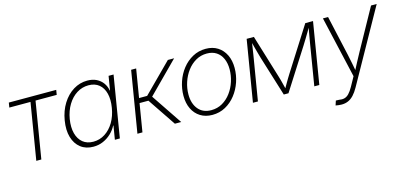

<svg xmlns="http://www.w3.org/2000/svg" viewBox="-66 -968 3360 1603"><g transform="rotate(-15 1614.0 -166.0)"><path d="M144 0 224.6 -487.8H41.5L48.3 -529.3H458L451.2 -487.8H268.1L187.5 0Z M637.2 9.8Q571.8 9.8 527.3 -24.7Q482.9 -59.1 464.8 -120.8Q446.8 -182.6 460.4 -264.2Q473.6 -344.7 512.2 -406.5Q550.8 -468.3 606.7 -502.7Q662.6 -537.1 727.5 -537.1Q772.9 -537.1 806.6 -520.3Q840.3 -503.4 861.3 -474.4Q882.3 -445.3 888.2 -408.7H890.6L910.6 -529.3H953.6L866.2 0H823.2L842.8 -118.2H839.8Q821.3 -82 790.5 -53Q759.8 -23.9 720.9 -7.1Q682.1 9.8 637.2 9.8ZM647 -30.8Q702.1 -30.8 748 -60.3Q793.9 -89.8 825.2 -142.3Q856.4 -194.8 867.7 -264.2Q879.4 -333.5 866.2 -386Q853 -438.5 817.6 -467.5Q782.2 -496.6 727.1 -496.6Q672.4 -496.6 626 -467.5Q579.6 -438.5 547.6 -386Q515.6 -333.5 503.9 -264.2Q492.7 -194.3 506.6 -141.8Q520.5 -89.4 556.4 -60.1Q592.3 -30.8 647 -30.8Z M1018.1 0 1105.5 -529.3H1148.9L1108.4 -284.2H1178.2L1422.9 -529.3H1477.1L1216.8 -267.1L1396.5 0H1341.8L1178.2 -242.7H1101.6L1061.5 0Z M1665 10.3Q1605.5 10.3 1561.8 -17.1Q1518.1 -44.4 1494.6 -93Q1471.2 -141.6 1471.2 -205.6Q1471.2 -267.6 1491.2 -326.9Q1511.2 -386.2 1548.6 -433.6Q1585.9 -481 1637.5 -509.3Q1689 -537.6 1751 -537.6Q1810.5 -537.6 1853.8 -510.3Q1897 -482.9 1920.7 -434.3Q1944.3 -385.7 1944.3 -321.3Q1944.3 -259.3 1924.1 -200Q1903.8 -140.6 1866.7 -93.3Q1829.6 -45.9 1778.3 -17.8Q1727.1 10.3 1665 10.3ZM1666 -30.3Q1719.2 -30.3 1762.5 -55.4Q1805.7 -80.6 1836.7 -122.6Q1867.7 -164.6 1884.3 -216.3Q1900.9 -268.1 1900.9 -321.3Q1900.9 -374 1883.3 -413.6Q1865.7 -453.1 1832 -475.1Q1798.3 -497.1 1750 -497.1Q1697.8 -497.1 1654.5 -472.2Q1611.3 -447.3 1580.1 -405.5Q1548.8 -363.8 1531.5 -311.8Q1514.2 -259.8 1514.2 -205.6Q1514.2 -127 1554 -78.6Q1593.8 -30.3 1666 -30.3Z M2016.6 0 2104 -529.3H2166.5L2281.2 -153.3Q2286.1 -137.7 2290.3 -122.3Q2294.4 -106.9 2298.1 -92Q2301.8 -77.1 2305.4 -63Q2309.1 -48.8 2312.5 -34.2H2301.8Q2310.1 -48.8 2318.4 -63.2Q2326.7 -77.6 2335.2 -92.3Q2343.8 -106.9 2353 -122.3Q2362.3 -137.7 2372.1 -153.3L2610.8 -529.3H2677.7L2590.3 0H2546.9L2604.5 -349.6Q2607.9 -370.1 2611.3 -389.4Q2614.7 -408.7 2617.9 -427.2Q2621.1 -445.8 2624.5 -464.6Q2627.9 -483.4 2631.3 -502H2638.2Q2623.5 -476.1 2608.9 -451.7Q2594.2 -427.2 2579.1 -402.3Q2564 -377.4 2546.9 -350.1L2323.7 0H2283.2L2174.8 -350.1Q2167 -377.4 2160.2 -402.1Q2153.3 -426.8 2147 -451.4Q2140.6 -476.1 2134.3 -502H2142.1Q2138.7 -482.9 2135.7 -464.4Q2132.8 -445.8 2130.1 -427.5Q2127.4 -409.2 2124.3 -389.6Q2121.1 -370.1 2117.7 -349.6L2059.6 0Z M2677.2 200.2 2689.9 161.1 2717.8 162.1Q2743.2 167 2763.9 161.6Q2784.7 156.2 2803 137.2Q2821.3 118.2 2840.8 83.5L2885.3 2.9L2763.2 -529.3H2807.6L2885.3 -182.6Q2894 -143.1 2901.6 -103.5Q2909.2 -64 2916.5 -24.4H2903.3Q2923.8 -64 2944.6 -103.5Q2965.3 -143.1 2987.3 -182.6L3179.2 -529.3H3228L2877 98.6Q2856 136.2 2833.7 159.9Q2811.5 183.6 2785.9 194.8Q2760.3 206.1 2729 206.1Q2714.4 206.1 2702.4 204.3Q2690.4 202.6 2677.2 200.2Z"/></g></svg>

Font: Inter 24pt ExtraLight
Style: Italic
Weight: 250
Italic angle: -9.3988°
Version: Version 4.001;git-66647c0bb